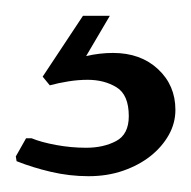

<svg xmlns="http://www.w3.org/2000/svg" viewBox="-20 -20 242 243"><path d="M0 178 13 155H20Q32 160 51 163.5Q70 167 89 167Q111 167 127 158.5Q143 150 143 127Q143 100 127.5 90.5Q112 81 91 81Q79 81 66.5 83Q54 85 43 88L34 77L85 0H119L89 51Q106 47 123 47Q158 47 180 67.5Q202 88 202 119Q202 136 193.5 151Q185 166 170.5 177.5Q156 189 136 196Q116 203 92 203Q68 203 44.5 197.5Q21 192 1 184Z"/></svg>

Font: Quattrocento Sans
Style: Regular
Weight: 400
Designer: Pablo Impallari
Foundry: Pablo Impallari, Igino Marini, Brenda Gallo
Version: Version 2.000